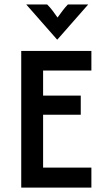

<svg xmlns="http://www.w3.org/2000/svg" viewBox="-20 -858 478 878"><path d="M77.1 0V-625H397.9V-535.4H177.1V-420.8H349.3V-333.3H177.1V-91.7H397.9V0ZM241 -677.1 100 -837.5H195.8Q209 -824.3 219.8 -810.1Q230.6 -795.8 243.1 -777.8Q256.2 -795.8 267 -810.1Q277.8 -824.3 290.3 -837.5H383.3L242.4 -677.1Z"/></svg>

Font: Afacad Flux Medium
Style: Regular
Weight: 500
Designer: Kristian Moeller
Foundry: Dicotype
Version: Version 1.100